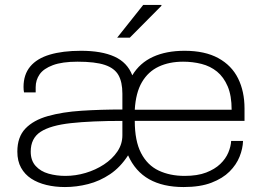

<svg xmlns="http://www.w3.org/2000/svg" viewBox="-20 -743 1059 775"><path d="M242 12Q202 12 167 3.5Q132 -5 106 -22Q80 -39 65 -66Q50 -93 50 -131Q50 -190 82.5 -224Q115 -258 173.5 -274.5Q232 -291 309 -296Q386 -301 474 -301V-365Q474 -412 458 -440Q442 -468 403 -481Q364 -494 293 -494Q231 -494 193.5 -480Q156 -466 140 -443Q124 -420 124 -391V-370H77Q76 -375 75.5 -380Q75 -385 75 -392Q75 -442 102 -474.5Q129 -507 181 -522.5Q233 -538 307 -538Q390 -538 442 -514.5Q494 -491 514 -439Q544 -489 597.5 -513.5Q651 -538 725 -538Q807 -538 861 -508.5Q915 -479 941 -426.5Q967 -374 967 -305V-255H524Q524 -174 549.5 -125Q575 -76 620.5 -54.5Q666 -33 725 -33Q777 -33 812 -46.5Q847 -60 869 -81Q891 -102 901.5 -127Q912 -152 913 -174H961Q960 -143 947 -110.5Q934 -78 906.5 -50.5Q879 -23 833.5 -5.5Q788 12 721 12Q638 12 582 -19.5Q526 -51 497 -116Q466 -68 424.5 -40Q383 -12 336 0Q289 12 242 12ZM244 -33Q285 -33 325.5 -45Q366 -57 399.5 -79Q433 -101 453.5 -131Q474 -161 474 -197V-255Q349 -255 266.5 -246Q184 -237 144 -211Q104 -185 104 -131Q104 -95 124 -73Q144 -51 176 -42Q208 -33 244 -33ZM524 -300H915Q915 -357 899 -394.5Q883 -432 856 -454Q829 -476 793.5 -485Q758 -494 719 -494Q663 -494 620.5 -474Q578 -454 553 -411.5Q528 -369 524 -300ZM453 -591 558 -723H631L632 -720L504 -591Z"/></svg>

Font: Archivo SemiExpanded Thin
Style: Regular
Weight: 250
Width: 6
Designer: Hector Gatti
Foundry: Omnibus-Type
Version: Version 2.001